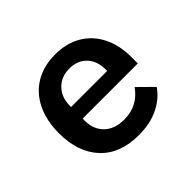

<svg xmlns="http://www.w3.org/2000/svg" viewBox="-125 -703 891 891"><g transform="rotate(-45 320.0 -258.0)"><path d="M76 -256Q76 -339 106 -400.5Q136 -462 191.5 -495Q247 -528 322 -528Q396 -528 450.5 -496Q505 -464 534.5 -405.5Q564 -347 564 -269V-227H202V-213Q202 -156 237.5 -121.5Q273 -87 336 -87Q425 -87 476 -160L549 -88Q519 -43 464 -15.5Q409 12 332 12Q210 12 143 -60Q76 -132 76 -256ZM439 -303V-312Q439 -368 407.5 -401.5Q376 -435 323 -435Q269 -435 235.5 -400.5Q202 -366 202 -310V-303Z"/></g></svg>

Font: Writer SemiBold
Style: Regular
Weight: 600
Monospace: yes
Designer: Mike Abbink, Paul van der Laan, Pieter van Rosmalen
Foundry: Bold Monday
Version: Version 2.001 2020